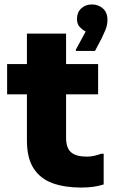

<svg xmlns="http://www.w3.org/2000/svg" viewBox="-20 -835 511 863"><path d="M344 8Q271 8 216.5 -11.5Q162 -31 131.5 -77.5Q101 -124 101 -203V-411H12V-547H101V-684H277V-547H421V-411H277V-216Q277 -170 299.5 -150.5Q322 -131 370 -131Q388 -131 405 -135Q422 -139 435 -144H446V-6Q424 1 400 4.5Q376 8 344 8ZM365 -693Q352 -700 339 -713Q326 -726 326 -750Q326 -779 345 -797Q364 -815 393 -815Q422 -815 442.5 -797Q463 -779 463 -746Q463 -722 453.5 -699.5Q444 -677 437 -663L407 -606H321V-612Z"/></svg>

Font: Kufam
Style: Bold
Weight: 700
Designer: Wael Morcos, Artur Schmal
Foundry: Original Type
Version: Version 1.300; ttfautohint (v1.8.3)